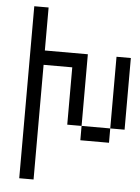

<svg xmlns="http://www.w3.org/2000/svg" viewBox="-53 -667 607 834"><g transform="rotate(5 250.0 -250.0)"><path d="M62.5 -625Q62.5 -625 62.5 125H125Q125 125 125 -375H250Q250 -375 250 -125H312.5V-62.5H437.5V-125H312.5V-437.5H125V-625ZM437.5 -125H500V-437.5H437.5Z"/></g></svg>

Font: UnifontExMono
Style: Regular
Weight: 500
Version: Version 15.0.06